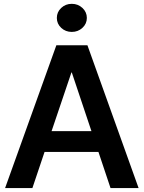

<svg xmlns="http://www.w3.org/2000/svg" viewBox="-20 -958 732 978"><path d="M145 0H5.9L267.1 -727.5H425.3L686 0H543L481.4 -184.1H207ZM242.7 -290H445.8L345.7 -588.9H343.8ZM345.7 -795.4Q314 -795.4 291.7 -816.2Q269.5 -836.9 269.5 -866.7Q269.5 -896.5 291.7 -917.5Q314 -938.5 345.7 -938.5Q377.4 -938.5 399.9 -917.5Q422.4 -896.5 422.4 -866.7Q422.4 -836.9 399.9 -816.2Q377.4 -795.4 345.7 -795.4Z"/></svg>

Font: Inter Display Semi Bold
Style: Regular
Weight: 600
Designer: Rasmus Andersson
Foundry: rsms
Version: Version 4.000;git-37864ae